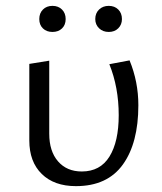

<svg xmlns="http://www.w3.org/2000/svg" viewBox="-20 -627 551 655"><path d="M80 -148V-409L148 -420V-171Q148 -111 178 -76.5Q208 -42 259 -42Q322 -42 353.5 -93Q385 -144 385 -234Q385 -329 353 -408L422 -421Q452 -348 452 -268Q452 -139 399 -65.5Q346 8 239 8Q165 8 122.5 -33.5Q80 -75 80 -148ZM114 -562Q114 -582 126.5 -594.5Q139 -607 159 -607Q179 -607 191.5 -594.5Q204 -582 204 -562Q204 -542 191.5 -530Q179 -518 159 -518Q139 -518 126.5 -530Q114 -542 114 -562ZM305 -562Q305 -582 318 -594.5Q331 -607 351 -607Q371 -607 383.5 -594.5Q396 -582 396 -562Q396 -543 383.5 -530.5Q371 -518 351 -518Q331 -518 318 -530.5Q305 -543 305 -562Z"/></svg>

Font: LXGW Bright GB
Style: Regular
Weight: 400
Designer: Christian Thalmann (Catharsis Fonts)
Foundry: LXGW / Christian Thalmann (Catharsis Fonts) / Fontworks Inc.
Version: Version 5.510